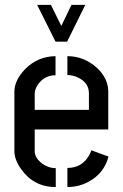

<svg xmlns="http://www.w3.org/2000/svg" viewBox="-20 -755 497 775"><path d="M129.9 -735.4H185.5L227.5 -650.4L268.6 -735.4H324.2L251 -586.9H204.1ZM38.1 -144.5V-386.7Q39.1 -431.6 81.1 -475.6Q131.8 -527.3 204.1 -528.3V-451.2Q157.2 -451.2 130.9 -410.2Q120.1 -392.6 120.1 -377.9V-311.5H338.9V-377.9Q338.9 -421.9 293.9 -442.4Q273.4 -452.1 252 -452.1V-528.3Q319.3 -528.3 372.1 -480.5Q416 -438.5 417 -387.7V-232.4H120.1V-144.5Q120.1 -117.2 151.4 -93.8Q176.8 -76.2 205.1 -76.2V0Q116.2 0 65.4 -72.3Q38.1 -110.4 38.1 -144.5ZM252 0V-77.1Q310.5 -77.1 339.8 -127.9Q345.7 -138.7 348.6 -148.4L418 -123Q400.4 -55.7 337.9 -21.5Q297.9 0 252 0Z"/></svg>

Font: Post No Bills Jaffna SemiBold
Style: Regular
Weight: 600
Designer: Kosala Senevirathne, Siva Puranthara, Lasantha Premarathna, Tharique Azeez
Foundry: Mooniak
Version: Version 1.220 ; ttfautohint (v1.6)